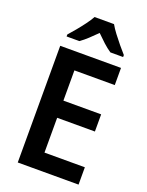

<svg xmlns="http://www.w3.org/2000/svg" viewBox="-171 -1021 845 1104"><g transform="rotate(20 252.0 -468.5)"><path d="M453 0H81V-714H453V-609H206V-424H437V-319H206V-106H453ZM329 -937Q342 -914 362 -887.5Q382 -861 403.5 -835Q425 -809 443 -789V-777H365Q341 -793 317.5 -814.5Q294 -836 269 -861Q244 -836 221 -814.5Q198 -793 175 -777H97V-789Q115 -809 136.5 -835Q158 -861 178 -888Q198 -915 210 -937Z"/></g></svg>

Font: Noto Sans Khmer SemiCondensed SemiBold
Style: Regular
Weight: 600
Width: 4
Designer: Danh Hong and the Monotype Design Team
Foundry: Monotype Imaging Inc.
Version: Version 2.004; ttfautohint (v1.8.4.7-5d5b)